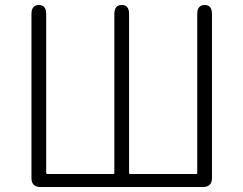

<svg xmlns="http://www.w3.org/2000/svg" viewBox="-20 -749 975 769"><path d="M142 0Q106 0 106 -36V-693Q106 -729 136 -729Q165 -729 165 -693V-57Q165 -52 170 -52H433Q438 -52 438 -57V-693Q438 -729 468 -729Q497 -729 497 -693V-57Q497 -52 502 -52H765Q770 -52 770 -57V-693Q770 -729 800 -729Q829 -729 829 -693V-36Q829 0 793 0Z"/></svg>

Font: Resource Han Rounded JP Light
Style: Regular
Weight: 300
Designer: Cyano Hao (round all glyphs); Ryoko NISHIZUKA 西塚涼子 (kana, bopomofo & ideographs); Paul D. Hunt (Latin, Greek & Cyrillic)
Foundry: Cyano Hao
Version: 0.990